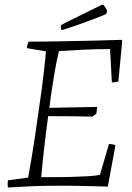

<svg xmlns="http://www.w3.org/2000/svg" viewBox="-20 -825 586 853"><path d="M15 8Q14 1 14 -7Q14 -15 15 -24L105 -36Q111 -67 119 -115.5Q127 -164 136 -223Q145 -282 153 -342Q167 -435 174.5 -502Q182 -569 184 -597L100 -611Q100 -620 102 -627Q104 -634 107 -640Q175 -640 251.5 -641.5Q328 -643 398.5 -644.5Q469 -646 520 -648L523 -643L506 -464Q497 -459 477 -459L469 -607Q407 -607 346.5 -604Q286 -601 242 -598Q231 -555 220 -488.5Q209 -422 199 -346L412 -350L408 -320L391 -307Q341 -308 292 -308.5Q243 -309 194 -309Q184 -236 176 -165Q168 -94 163 -38Q186 -38 222 -38Q258 -38 297 -39Q336 -40 370 -42Q404 -44 424 -48L464 -185Q481 -185 493 -180L459 4Q423 3 366 1.5Q309 0 249 0Q170 0 117.5 2.5Q65 5 15 8ZM254 -691Q250 -700 250 -707L252 -714L287 -732L425 -800L437 -805Q445 -800 456 -777L452 -763Q449 -761 420 -749.5Q391 -738 347 -722Q303 -706 254 -691Z"/></svg>

Font: Labrada Lght
Style: Italic
Weight: 300
Italic angle: -7°
Designer: Mercedes Jáuregui
Foundry: Omnibus-Type Team
Version: Version 1.000; ttfautohint (v1.8.4.7-5d5b)